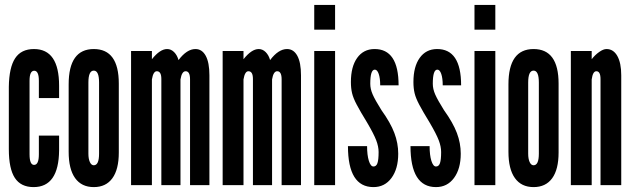

<svg xmlns="http://www.w3.org/2000/svg" viewBox="-20 -755 2586 783"><path d="M117 8Q219.5 8 221 -141.5V-202H138.5V-126Q138.5 -82.5 119 -82.5Q100.5 -82.5 100.5 -126V-425.5Q100.5 -466.5 119.5 -466.5Q138.5 -466.5 138.5 -425.5V-355H221V-405.5Q221 -555 118.5 -555Q66.5 -555 41.8 -517.5Q17 -480 16 -400.5V-146.5Q16 -67 40.5 -29.5Q65 8 117 8Z M362.5 8Q412 8 438.2 -28Q464.5 -64 464.5 -133V-414Q464.5 -555 362.5 -555Q260 -555 260 -411V-136Q260 -65.5 286.2 -28.8Q312.5 8 362.5 8ZM362.5 -81Q352.5 -81 346.5 -94Q340.5 -107 340.5 -128.5V-418.5Q340.5 -467 362.5 -467Q384 -467 384 -418.5V-128.5Q384 -81 362.5 -81Z M777 -555Q742 -555 708 -510Q702.5 -530 690 -542.5Q677.5 -555 661.5 -555Q632.5 -555 599.5 -513.5V-547H514.5V0H599.5V-431Q605 -464.5 619.5 -464.5Q638 -464.5 638 -433V0H716V-431Q721.5 -464.5 737 -464.5Q755 -464.5 755 -431.5V0H834V-448Q834 -500 819 -527.5Q804 -555 777 -555Z M1150.5 -555Q1115.5 -555 1081.5 -510Q1076 -530 1063.5 -542.5Q1051 -555 1035 -555Q1006 -555 973 -513.5V-547H888V0H973V-431Q978.5 -464.5 993 -464.5Q1011.5 -464.5 1011.5 -433V0H1089.5V-431Q1095 -464.5 1110.5 -464.5Q1128.5 -464.5 1128.5 -431.5V0H1207.5V-448Q1207.5 -500 1192.5 -527.5Q1177.5 -555 1150.5 -555Z M1261.5 -634H1346.5V-735H1261.5ZM1261.5 0H1346.5V-547H1261.5Z M1503 8Q1549 8 1576.5 -29.2Q1604 -66.5 1604 -128.5Q1604 -171 1588.2 -212.8Q1572.5 -254.5 1535.5 -306Q1509.5 -347.5 1499.8 -369.8Q1490 -392 1490 -413.5Q1490 -471 1508.5 -471Q1518.5 -471 1524.5 -453.5Q1530.5 -436 1530.5 -407H1605.5Q1605.5 -556 1506.5 -555Q1462 -554.5 1436.5 -518.8Q1411 -483 1411 -420.5Q1411 -395 1415.8 -375Q1420.5 -355 1434.8 -328Q1449 -301 1477.5 -254.5Q1504.5 -208.5 1514.2 -183Q1524 -157.5 1524 -135Q1524 -103 1519.2 -89.5Q1514.5 -76 1503 -76Q1491.5 -76 1484.2 -99.2Q1477 -122.5 1477 -159H1399Q1399 8 1503 8Z M1758 8Q1804 8 1831.5 -29.2Q1859 -66.5 1859 -128.5Q1859 -171 1843.2 -212.8Q1827.5 -254.5 1790.5 -306Q1764.5 -347.5 1754.8 -369.8Q1745 -392 1745 -413.5Q1745 -471 1763.5 -471Q1773.5 -471 1779.5 -453.5Q1785.5 -436 1785.5 -407H1860.5Q1860.5 -556 1761.5 -555Q1717 -554.5 1691.5 -518.8Q1666 -483 1666 -420.5Q1666 -395 1670.8 -375Q1675.5 -355 1689.8 -328Q1704 -301 1732.5 -254.5Q1759.5 -208.5 1769.2 -183Q1779 -157.5 1779 -135Q1779 -103 1774.2 -89.5Q1769.5 -76 1758 -76Q1746.5 -76 1739.2 -99.2Q1732 -122.5 1732 -159H1654Q1654 8 1758 8Z M1915 -634H2000V-735H1915ZM1915 0H2000V-547H1915Z M2156 8Q2205.5 8 2231.8 -28Q2258 -64 2258 -133V-414Q2258 -555 2156 -555Q2053.5 -555 2053.5 -411V-136Q2053.5 -65.5 2079.8 -28.8Q2106 8 2156 8ZM2156 -81Q2146 -81 2140 -94Q2134 -107 2134 -128.5V-418.5Q2134 -467 2156 -467Q2177.5 -467 2177.5 -418.5V-128.5Q2177.5 -81 2156 -81Z M2308 0H2393V-431Q2397.5 -464.5 2412 -464.5Q2429 -464.5 2429 -432.5V0H2513.5V-448Q2513.5 -498.5 2497.5 -526.8Q2481.5 -555 2453.5 -555Q2440.5 -555 2423.8 -543.2Q2407 -531.5 2393 -513.5V-547H2308Z"/></svg>

Font: League Gothic SemiCondensed
Style: Regular
Weight: 400
Width: 4
Designer: The League of Moveable Type
Version: Version 1.600; ttfautohint (v1.8.3)